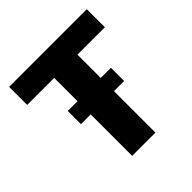

<svg xmlns="http://www.w3.org/2000/svg" viewBox="-178 -805 943 943"><g transform="rotate(-45 293.5 -333.5)"><path d="M211.2 0V-541.6H23.5V-667H563V-541.6H372.8V0ZM143.4 -288.1V-379.6H443.4V-288.1Z"/></g></svg>

Font: Maven Pro
Style: Regular
Weight: 400
Designer: Joe Prince
Foundry: Joe Prince
Version: Version 2.103